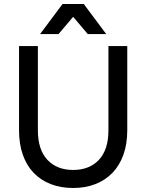

<svg xmlns="http://www.w3.org/2000/svg" viewBox="-20 -930 730 958"><path d="M345 8Q283 8 233 -11.5Q183 -31 148 -67.5Q113 -104 94 -157.5Q75 -211 75 -280V-700H169V-280Q169 -183 216.5 -132.5Q264 -82 345 -82Q426 -82 473.5 -132.5Q521 -183 521 -280V-700H615V-280Q615 -212 596 -158.5Q577 -105 541.5 -68Q506 -31 456 -11.5Q406 8 345 8ZM345 -846 272 -760H180L292 -910H398L510 -760H418Z"/></svg>

Font: Retni Sans Medium
Style: Regular
Weight: 500
Designer: Vitaly Kuzmin
Foundry: ParaType Ltd.
Version: Version 1.00;March 2, 2019;FontCreator 11.5.0.2425 64-bit; t